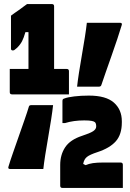

<svg xmlns="http://www.w3.org/2000/svg" viewBox="-20 -822 640 944"><path d="M359 -396Q362 -424 368.5 -466Q375 -508 383 -553.5Q391 -599 397.5 -640.5Q404 -682 407 -710H570Q583 -710 578 -697Q570 -670 557 -631Q544 -592 529 -549.5Q514 -507 500.5 -468.5Q487 -430 478 -403Q475 -396 467 -396ZM584 102H287Q276 102 276 91V-11Q276 -61 300.5 -98Q325 -135 383 -154Q423 -167 438 -177Q453 -187 453 -200Q453 -215 447 -221Q443 -225 431 -227.5Q419 -230 394 -230Q342 -230 300 -217H287V-327Q287 -330 288.5 -333Q290 -336 297 -338Q312 -344 345 -348Q378 -352 417 -352Q501 -352 540 -317.5Q579 -283 579 -226V-220Q579 -161 549.5 -127.5Q520 -94 459 -74Q422 -62 407.5 -50.5Q393 -39 389 -16L401 -10Q417 -17 437 -20Q457 -23 490 -23H572Q584 -23 584 -12ZM241 -305Q238 -277 231.5 -235Q225 -193 217 -147.5Q209 -102 202.5 -60.5Q196 -19 193 9H30Q17 9 22 -4Q30 -31 43.5 -69.5Q57 -108 72 -151Q87 -194 100.5 -232.5Q114 -271 122 -298Q124 -305 133 -305ZM28 -483H120V-664H105Q97 -636 88.5 -619.5Q80 -603 64 -587Q54 -578 50.5 -576Q47 -574 43 -574Q34 -574 34 -583V-745Q43 -752 52.5 -758.5Q62 -765 72 -772Q83 -780 93 -787.5Q103 -795 113 -802H235Q246 -802 246 -791V-483H308Q319 -483 319 -472V-358H39Q28 -358 28 -369Z"/></svg>

Font: Recursive Mn Lnr St Blk
Style: Regular
Weight: 900
Monospace: yes
Version: Version 1.079;hotconv 1.0.112;makeotfexe 2.5.65598; ttfautoh